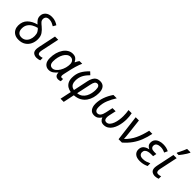

<svg xmlns="http://www.w3.org/2000/svg" viewBox="208 -2143 3721 3721"><g transform="rotate(45 2068.0 -283.0)"><path d="M234 10Q168 10 124 -16Q80 -42 57.5 -85.5Q35 -129 35 -181Q35 -294 104 -363Q173 -432 288 -462Q254 -489 228 -525Q202 -561 202 -611Q202 -678 250.5 -721.5Q299 -765 382 -765Q441 -765 484.5 -747Q528 -729 556 -709L521 -646Q495 -662 459.5 -678Q424 -694 381 -694Q332 -694 309 -671Q286 -648 286 -611Q286 -573 309 -548Q332 -523 372 -491Q424 -449 460 -397Q496 -345 496 -265Q496 -192 466.5 -129.5Q437 -67 378.5 -28.5Q320 10 234 10ZM243 -63Q295 -63 331.5 -90Q368 -117 387.5 -163Q407 -209 407 -264Q407 -323 386 -359.5Q365 -396 338 -419Q280 -405 231.5 -376.5Q183 -348 154 -302.5Q125 -257 125 -193Q125 -132 155 -97.5Q185 -63 243 -63Z M730 10Q678 10 642.5 -16Q607 -42 607 -107Q607 -122 610 -140.5Q613 -159 617 -180L692 -536H780L704 -177Q701 -164 698.5 -148Q696 -132 696 -118Q696 -94 707 -78Q718 -62 747 -62Q764 -62 780 -65.5Q796 -69 816 -75V-8Q803 -2 778 4Q753 10 730 10Z M1060 10Q996 10 955.5 -36Q915 -82 915 -173Q915 -249 934 -316.5Q953 -384 987.5 -435.5Q1022 -487 1069.5 -516.5Q1117 -546 1174 -546Q1231 -546 1263.5 -519Q1296 -492 1312 -454H1317Q1325 -471 1338 -495.5Q1351 -520 1366 -536H1438Q1427 -515 1413.5 -477.5Q1400 -440 1386.5 -395Q1373 -350 1363 -306L1328 -149Q1324 -133 1322.5 -119.5Q1321 -106 1321 -97Q1321 -61 1352 -61Q1368 -61 1384 -67V-3Q1376 1 1358 5.5Q1340 10 1323 10Q1233 10 1233 -89H1230Q1196 -48 1155 -19Q1114 10 1060 10ZM1090 -63Q1126 -63 1160.5 -89.5Q1195 -116 1222.5 -161.5Q1250 -207 1266 -264Q1274 -293 1276.5 -318.5Q1279 -344 1279 -365Q1279 -412 1253.5 -442Q1228 -472 1184 -472Q1145 -472 1112 -447.5Q1079 -423 1055 -381Q1031 -339 1018 -285Q1005 -231 1005 -172Q1005 -117 1027.5 -90Q1050 -63 1090 -63Z M1620 240 1669 9Q1618 2 1576.5 -23Q1535 -48 1511 -93Q1487 -138 1487 -204Q1487 -308 1528.5 -386.5Q1570 -465 1651 -541L1707 -489Q1640 -425 1607 -359Q1574 -293 1574 -213Q1574 -160 1589.5 -128.5Q1605 -97 1630.5 -82Q1656 -67 1685 -63L1750 -371Q1767 -451 1807 -498Q1847 -545 1925 -545Q1997 -545 2033.5 -497.5Q2070 -450 2070 -364Q2070 -299 2053 -235Q2036 -171 1999 -117.5Q1962 -64 1902 -29.5Q1842 5 1755 11L1707 240ZM1772 -63Q1832 -69 1872.5 -99Q1913 -129 1937 -173.5Q1961 -218 1971.5 -268Q1982 -318 1982 -363Q1982 -424 1964.5 -448Q1947 -472 1920 -472Q1885 -472 1866 -444.5Q1847 -417 1836 -361Z M2305 10Q2236 10 2201 -40Q2166 -90 2166 -171Q2166 -260 2199 -354Q2232 -448 2293 -536H2385Q2332 -455 2293.5 -362.5Q2255 -270 2255 -173Q2255 -111 2275 -87Q2295 -63 2324 -63Q2364 -63 2390 -97Q2416 -131 2429 -194L2461 -343H2547L2517 -206Q2513 -189 2511 -171Q2509 -153 2509 -142Q2509 -63 2570 -63Q2611 -63 2639.5 -94Q2668 -125 2686 -173.5Q2704 -222 2712 -277Q2720 -332 2720 -380Q2720 -467 2707 -536H2794Q2802 -500 2805.5 -459.5Q2809 -419 2809 -383Q2809 -340 2802 -287.5Q2795 -235 2778.5 -182.5Q2762 -130 2734 -86.5Q2706 -43 2664.5 -16.5Q2623 10 2566 10Q2520 10 2491 -14Q2462 -38 2450 -77Q2423 -34 2389 -12Q2355 10 2305 10Z M2970 0 2904 -536H2992L3027 -230Q3032 -190 3035 -152.5Q3038 -115 3040 -77Q3135 -166 3188.5 -280.5Q3242 -395 3273 -536H3360Q3338 -427 3301.5 -333.5Q3265 -240 3207 -158Q3149 -76 3062 0Z M3559 10Q3470 10 3425.5 -29Q3381 -68 3381 -128Q3381 -199 3424 -235Q3467 -271 3528 -281V-284Q3497 -297 3475 -323Q3453 -349 3453 -392Q3453 -446 3482 -480Q3511 -514 3556.5 -529.5Q3602 -545 3651 -545Q3702 -545 3739.5 -535.5Q3777 -526 3809 -509L3777 -441Q3756 -453 3724 -462.5Q3692 -472 3655 -472Q3605 -472 3570 -452Q3535 -432 3535 -385Q3535 -355 3558 -335Q3581 -315 3630 -315H3691L3676 -241H3619Q3578 -241 3544 -231.5Q3510 -222 3489.5 -200.5Q3469 -179 3469 -142Q3469 -108 3493 -84.5Q3517 -61 3573 -61Q3620 -61 3661 -75Q3702 -89 3736 -105V-31Q3709 -17 3663.5 -3.5Q3618 10 3559 10Z M3976 10Q3924 10 3888.5 -16Q3853 -42 3853 -107Q3853 -122 3856 -140.5Q3859 -159 3863 -180L3938 -536H4026L3950 -177Q3947 -164 3944.5 -148Q3942 -132 3942 -118Q3942 -94 3953 -78Q3964 -62 3993 -62Q4010 -62 4026 -65.5Q4042 -69 4062 -75V-8Q4049 -2 4024 4Q3999 10 3976 10ZM3956 -606V-620Q3969 -645 3985.5 -678Q4002 -711 4017 -745Q4032 -779 4042 -806H4136V-792Q4128 -773 4106.5 -739Q4085 -705 4059.5 -669Q4034 -633 4011 -606Z"/></g></svg>

Font: Noto Sans IKEA
Style: Italic
Weight: 400
Italic angle: -12°
Designer: Monotype Design Team
Foundry: Monotype Imaging Inc.
Version: Version 2.001